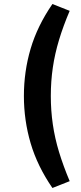

<svg xmlns="http://www.w3.org/2000/svg" viewBox="-20 -741 402 956"><path d="M241 195Q166 86 132.5 -28Q99 -142 99 -263Q99 -385 132.5 -498.5Q166 -612 241 -721L327 -687Q295 -612 274 -542.5Q253 -473 243 -404.5Q233 -336 233 -263Q233 -191 243 -122Q253 -53 274 16Q295 85 327 161Z"/></svg>

Font: Nunito Sans 12pt ExtraLight 11pt
Style: Bold
Weight: 700
Version: Version 3.101;gftools[0.9.27]